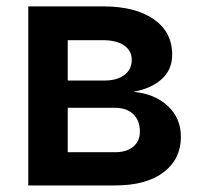

<svg xmlns="http://www.w3.org/2000/svg" viewBox="-20 -565 611 585"><path d="M66.1 0V-545.5H295.1Q391.7 -545.5 448.2 -506.6Q504.6 -467.7 504.6 -398.8Q504.6 -352.6 472.8 -324Q441.1 -295.5 386.4 -285.2Q450.6 -279.5 490.9 -242.4Q531.2 -205.3 531.2 -148.1Q531.2 -80.6 478.7 -40.3Q426.1 0 330.3 0ZM186.4 -101.2H330.3Q365.8 -101.2 386 -118.1Q406.2 -134.9 406.2 -164.1Q406.2 -197.8 386 -217.2Q365.8 -236.5 330.3 -236.5H186.4ZM186.4 -319.6H297.6Q336.6 -319.6 359 -336.5Q381.4 -353.3 381.4 -382.5Q381.4 -410.5 358.3 -426.5Q335.2 -442.5 295.1 -442.5H186.4Z"/></svg>

Font: Inter Zeller Semi Bold
Style: Regular
Weight: 600
Designer: Rasmus Andersson; Joe Bland
Foundry: zeller
Version: Version 3.015;git-dec3a8cb1